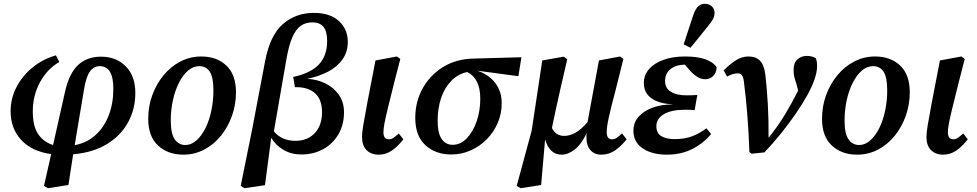

<svg xmlns="http://www.w3.org/2000/svg" viewBox="-20 -802 5154 1013"><path d="M423 -328 374 -36Q438 -48 483.5 -89Q529 -130 553.5 -193Q578 -256 578 -334Q578 -453 506 -453Q475 -453 454.5 -425Q434 -397 423 -328ZM233 191 212 179 250 11Q148 -3 92 -63.5Q36 -124 36 -215Q36 -282 66.5 -341.5Q97 -401 151 -445.5Q205 -490 275 -510L293 -475Q230 -439 191.5 -369Q153 -299 153 -214Q153 -135 182 -93.5Q211 -52 260 -37L324 -322Q346 -417 393 -460Q440 -503 513 -503Q593 -503 643.5 -452Q694 -401 694 -312Q694 -227 656 -157Q618 -87 544.5 -42Q471 3 366 12L341 174Z M947 14Q866 14 814 -34Q762 -82 762 -175Q762 -241 783.5 -300Q805 -359 843 -405Q881 -451 932 -477.5Q983 -504 1042 -504Q1124 -504 1174.5 -456Q1225 -408 1225 -315Q1225 -250 1204 -191Q1183 -132 1145.5 -85.5Q1108 -39 1057 -12.5Q1006 14 947 14ZM957 -37Q990 -37 1017.5 -62Q1045 -87 1065 -128Q1085 -169 1095.5 -220.5Q1106 -272 1106 -324Q1106 -395 1086.5 -424Q1067 -453 1032 -453Q999 -453 971.5 -429Q944 -405 923.5 -364Q903 -323 892 -272Q881 -221 881 -167Q881 -96 902 -66.5Q923 -37 957 -37Z M1490 -483 1425 -109Q1466 -59 1539 -59Q1603 -59 1641 -100Q1679 -141 1679 -210Q1679 -278 1641 -311Q1603 -344 1536 -342L1527 -396Q1620 -416 1663 -462.5Q1706 -509 1706 -585Q1706 -637 1686.5 -660.5Q1667 -684 1628 -684Q1593 -684 1567 -666Q1541 -648 1522 -604.5Q1503 -561 1490 -483ZM1270 191 1250 179 1312 -128 1379 -481Q1405 -616 1472.5 -675Q1540 -734 1637 -734Q1721 -734 1768 -691Q1815 -648 1815 -581Q1815 -528 1787 -488.5Q1759 -449 1711 -424Q1663 -399 1601 -386H1599Q1652 -384 1696.5 -362Q1741 -340 1768 -301.5Q1795 -263 1795 -210Q1795 -144 1765.5 -93.5Q1736 -43 1685 -15Q1634 13 1570 13Q1517 13 1476 -11Q1435 -35 1411 -75L1378 175Z M1978 14Q1938 14 1914 -10Q1890 -34 1890 -80Q1890 -101 1896.5 -141Q1903 -181 1918 -260L1961 -483L2074 -504L2092 -491L2059 -363Q2039 -283 2026.5 -232Q2014 -181 2008.5 -151.5Q2003 -122 2003 -104Q2003 -67 2032 -67Q2045 -67 2057 -75.5Q2069 -84 2084 -98L2108 -67Q2078 -28 2046.5 -7Q2015 14 1978 14Z M2360 13Q2278 13 2224.5 -36Q2171 -85 2171 -180Q2171 -265 2209.5 -335Q2248 -405 2317 -448Q2386 -491 2479 -493L2731 -500L2715 -400L2498 -429Q2557 -410 2592 -365.5Q2627 -321 2627 -257Q2627 -203 2606.5 -154.5Q2586 -106 2549.5 -68.5Q2513 -31 2464.5 -9Q2416 13 2360 13ZM2289 -166Q2289 -100 2310 -69Q2331 -38 2368 -38Q2410 -38 2443 -72.5Q2476 -107 2495 -162.5Q2514 -218 2514 -281Q2514 -388 2445 -422Q2395 -411 2360 -374.5Q2325 -338 2307 -284Q2289 -230 2289 -166Z M3153 14Q3116 14 3095 -10Q3074 -34 3074 -79Q3074 -84 3074 -89Q3074 -94 3075 -99Q3047 -40 3012 -13Q2977 14 2944 14Q2910 14 2888 -7.5Q2866 -29 2856 -67L2835 174L2727 191L2706 179L2785 -112L2841 -483L2954 -503L2973 -490Q2952 -401 2937.5 -336.5Q2923 -272 2912 -222Q2901 -172 2892 -127Q2912 -85 2957 -85Q2985 -85 3015.5 -101.5Q3046 -118 3080 -158L3140 -483L3252 -504L3269 -491L3228 -327Q3203 -233 3192 -182.5Q3181 -132 3181 -105Q3181 -67 3209 -67Q3223 -67 3235.5 -76Q3248 -85 3262 -98L3286 -67Q3256 -29 3223.5 -7.5Q3191 14 3153 14Z M3499 14Q3420 14 3371 -19Q3322 -52 3322 -113Q3322 -156 3350 -187Q3378 -218 3424.5 -234.5Q3471 -251 3528 -251L3527 -252Q3457 -255 3417 -283.5Q3377 -312 3377 -364Q3377 -406 3404.5 -437.5Q3432 -469 3481 -486.5Q3530 -504 3594 -504Q3662 -504 3703.5 -488.5Q3745 -473 3761 -447Q3760 -417 3742.5 -400.5Q3725 -384 3700 -384Q3679 -384 3659.5 -396Q3640 -408 3622 -428L3593 -461Q3545 -460 3517 -437Q3489 -414 3489 -374Q3489 -337 3519 -318Q3549 -299 3601 -299Q3621 -299 3632 -299.5Q3643 -300 3659 -301L3645 -221Q3636 -222 3622.5 -222.5Q3609 -223 3594 -223Q3522 -223 3482.5 -199.5Q3443 -176 3443 -136Q3443 -100 3468.5 -84Q3494 -68 3540 -68Q3591 -68 3630.5 -82.5Q3670 -97 3707 -125L3732 -95Q3693 -47 3633.5 -16.5Q3574 14 3499 14ZM3587 -568Q3600 -607 3612.5 -646Q3625 -685 3638 -723Q3649 -755 3664 -768.5Q3679 -782 3698 -782Q3721 -782 3735.5 -768.5Q3750 -755 3750 -735Q3750 -717 3741.5 -701Q3733 -685 3716 -665Q3693 -636 3670 -607.5Q3647 -579 3623 -550Z M3934 0Q3930 -107 3922.5 -200.5Q3915 -294 3905 -370Q3902 -396 3894 -405.5Q3886 -415 3870 -415Q3848 -415 3816 -398L3798 -431Q3836 -468 3866 -486Q3896 -504 3929 -504Q3969 -504 3990.5 -481Q4012 -458 4018 -408Q4026 -341 4031 -253.5Q4036 -166 4035 -75Q4085 -137 4122 -198.5Q4159 -260 4191 -324L4182 -359Q4176 -376 4171.5 -393.5Q4167 -411 4167 -429Q4166 -468 4186 -487.5Q4206 -507 4237 -507Q4254 -507 4266 -503Q4278 -499 4284 -495Q4291 -481 4291 -453Q4291 -394 4240 -301Q4216 -257 4180 -204.5Q4144 -152 4101.5 -99Q4059 -46 4013 2L3946 9Z M4502 14Q4421 14 4369 -34Q4317 -82 4317 -175Q4317 -241 4338.5 -300Q4360 -359 4398 -405Q4436 -451 4487 -477.5Q4538 -504 4597 -504Q4679 -504 4729.5 -456Q4780 -408 4780 -315Q4780 -250 4759 -191Q4738 -132 4700.5 -85.5Q4663 -39 4612 -12.5Q4561 14 4502 14ZM4512 -37Q4545 -37 4572.5 -62Q4600 -87 4620 -128Q4640 -169 4650.5 -220.5Q4661 -272 4661 -324Q4661 -395 4641.5 -424Q4622 -453 4587 -453Q4554 -453 4526.5 -429Q4499 -405 4478.5 -364Q4458 -323 4447 -272Q4436 -221 4436 -167Q4436 -96 4457 -66.5Q4478 -37 4512 -37Z M4956 14Q4916 14 4892 -10Q4868 -34 4868 -80Q4868 -101 4874.5 -141Q4881 -181 4896 -260L4939 -483L5052 -504L5070 -491L5037 -363Q5017 -283 5004.5 -232Q4992 -181 4986.5 -151.5Q4981 -122 4981 -104Q4981 -67 5010 -67Q5023 -67 5035 -75.5Q5047 -84 5062 -98L5086 -67Q5056 -28 5024.5 -7Q4993 14 4956 14Z"/></svg>

Font: Source Serif 4 SmText Semibold
Style: Italic
Weight: 600
Italic angle: -12°
Designer: Frank Grießhammer
Foundry: Adobe
Version: Version 4.005;hotconv 1.1.0;makeotfexe 2.6.0